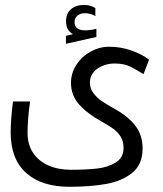

<svg xmlns="http://www.w3.org/2000/svg" viewBox="-20 -734 640 756"><path d="M22 -213Q22 -260.5 31 -334.5H98.5Q88.5 -264 88.5 -210.5Q88.5 -165 110.2 -132.2Q132 -99.5 170.8 -82.5Q209.5 -65.5 259 -65.5Q319.5 -65.5 362.8 -70.5Q406 -75.5 436.2 -94.5Q466.5 -113.5 466.5 -151.5Q466.5 -177.5 455.2 -195.8Q444 -214 426.8 -226.5Q409.5 -239 380 -255.5Q324.5 -286 292 -322.2Q259.5 -358.5 259.5 -407.5Q259.5 -446.5 281 -479.2Q302.5 -512 337.2 -531Q372 -550 410 -550Q455 -550 496.5 -535.5Q538 -521 567 -499L545 -442L531.5 -450Q508.5 -464 495.5 -470.5Q482.5 -477 467.2 -480.5Q452 -484 430.5 -484Q409 -484 386.5 -475.8Q364 -467.5 349 -450.5Q334 -433.5 334 -409Q334 -386 347.8 -367.5Q361.5 -349 380.2 -336.2Q399 -323.5 427.5 -307.5L438 -301.5Q489 -272 515.2 -236Q541.5 -200 541.5 -149Q541.5 -87 501.2 -54Q461 -21 398.5 -9.8Q336 1.5 253.5 1.5Q144 1.5 83 -53Q22 -107.5 22 -213ZM239.5 -592.5 267 -600Q253 -607 246.5 -620.5Q240 -634 240 -650Q240 -681 259.5 -697.8Q279 -714.5 311 -714.5Q337 -714.5 355.5 -702V-670.5Q338 -682 313 -682Q296 -682 284.8 -672.2Q273.5 -662.5 273.5 -647Q273.5 -614.5 316 -614.5Q335 -614.5 359.5 -620.5V-588.5L239.5 -561.5Z"/></svg>

Font: JuliaMono Light
Style: Italic
Weight: 300
Italic angle: -9°
Monospace: yes
Designer: cormullion
Foundry: corm
Version: Version 0.054; ttfautohint (v1.8.4)